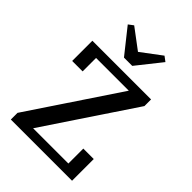

<svg xmlns="http://www.w3.org/2000/svg" viewBox="-269 -1064 1182 1182"><g transform="rotate(45 322.0 -473.5)"><path d="M54 -58 442 -639H157V-522H66V-698H577V-640L189 -59H496V-189H587V0H54ZM149 -923 181 -947 313 -848 445 -947 477 -923 349 -762H277Z"/></g></svg>

Font: IBM Plex Serif Medm
Style: Regular
Weight: 500
Designer: Mike Abbink, Paul van der Laan, Pieter van Rosmalen
Foundry: Bold Monday
Version: Version 3.001